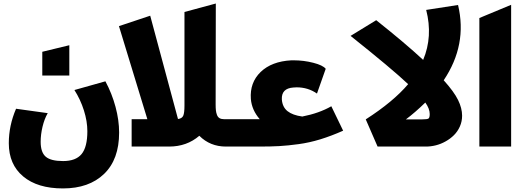

<svg xmlns="http://www.w3.org/2000/svg" viewBox="-20 -829 2966 1086"><path d="M70.8 -213.9 250 -189Q231 -156.2 220.5 -112.1Q210 -67.9 210 -26.9Q210 32.7 238.8 57.4Q267.6 82 336.9 82Q408.7 82 441.4 42.5Q474.1 2.9 474.1 -86.9Q474.1 -143.1 454.6 -204.6Q435.1 -266.1 400.9 -319.8L576.2 -369.1Q613.3 -299.8 633.5 -224.4Q653.8 -148.9 653.8 -79.1Q653.8 72.8 568.6 154.8Q483.4 236.8 335.9 236.8Q192.4 236.8 111.1 168.9Q29.8 101.1 29.8 -19Q29.8 -118.7 70.8 -213.9ZM219.2 -401.9V-536.1L372.1 -573.2V-401.9Z M1023.4 -761.2 1200.7 -809.1 1199.7 -238.8Q1199.7 -217.8 1201.2 -204.6Q1202.6 -191.4 1207.3 -179Q1211.9 -166.5 1221.9 -160.6Q1231.9 -154.8 1247.6 -154.8H1378.4V0H1257.8Q1168.5 0 1107.4 -61Q1036.6 0 936.5 0H724.6V-154.8H813.5L652.8 -681.2L829.6 -740.2L986.8 -155.8Q1009.3 -158.7 1016.4 -174.3Q1023.4 -189.9 1023.4 -231.9Z M1310.1 -154.8H1436H1449.2Q1404.3 -206.5 1398.9 -269Q1392.1 -361.8 1454.3 -421.9Q1516.6 -481.9 1627.9 -487.8H1642.1Q1697.8 -487.8 1752 -473.9Q1806.2 -460 1822.3 -439.9L1772.9 -299.8Q1722.2 -335 1658.2 -335Q1645 -335 1639.2 -334Q1570.8 -329.1 1574.2 -266.1Q1577.6 -223.1 1606.4 -200.2Q1635.3 -177.2 1689.9 -169.9Q1785.2 -188.5 1854 -228L1920.9 -89.8Q1854 -60.1 1792 -41Q1730 -22 1668.9 -13.7Q1607.9 -5.4 1560.5 -2.7Q1513.2 0 1447.3 0H1310.1Z M2390.6 -772.9 2570.8 -800.8Q2624.5 -575.7 2489.7 -375Q2547.9 -310.5 2570.8 -263.7Q2593.8 -216.8 2593.8 -174.8Q2593.8 -142.1 2581.1 -113.5Q2568.4 -85 2547.6 -64.5Q2526.9 -43.9 2500.2 -29.1Q2473.6 -14.2 2445.3 -7.1Q2417 0 2389.6 0H2115.7L2048.8 -153.8Q2204.1 -253.4 2288.6 -353Q2194.8 -441.4 1962.9 -626L2107.9 -714.8Q2271.5 -585 2373.5 -490.2Q2429.2 -622.6 2390.6 -772.9ZM2410.6 -184.1Q2410.6 -213.9 2385.7 -249Q2328.1 -192.9 2275.9 -153.8H2368.7Q2397 -153.8 2403.8 -158.7Q2410.6 -163.6 2410.6 -184.1Z M2691.4 0V-727.1L2871.1 -801.8V0Z"/></svg>

Font: LT Superior Black
Style: Regular
Weight: 900
Designer: Daniel Lyons
Foundry: LyonsType
Version: Version 2.005